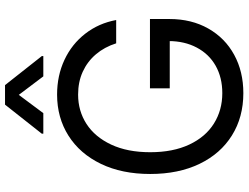

<svg xmlns="http://www.w3.org/2000/svg" viewBox="-130 -830 970 749"><g transform="rotate(-90 354.5 -455.0)"><path d="M360.4 -634.8Q296.9 -634.8 246.1 -602.1Q195.3 -569.3 165.5 -505.9Q135.7 -442.4 135.7 -353.5Q135.7 -264.6 165.5 -201.2Q195.3 -137.7 247.6 -105Q299.8 -72.3 366.2 -72.3Q426.8 -72.3 472.7 -98.1Q518.6 -124 543.9 -171.9Q569.3 -219.7 569.3 -282.2L595.7 -277.3H384.8V-354.5H655.3V-278.3Q655.3 -192.4 618.2 -127Q581.1 -61.5 515.6 -25.9Q450.2 9.8 366.2 9.8Q272.5 9.8 201.2 -34.7Q129.9 -79.1 90.3 -161.1Q50.8 -243.2 50.8 -353.5Q50.8 -463.9 90.3 -545.9Q129.9 -627.9 200.2 -672.4Q270.5 -716.8 360.4 -716.8Q434.6 -716.8 496.1 -688Q557.6 -659.2 598.1 -606.9Q638.7 -554.7 651.4 -486.3H560.5Q545.9 -532.2 517.6 -565.4Q489.3 -598.6 449.7 -616.7Q410.2 -634.8 360.4 -634.8ZM359.4 -866.2 288.1 -770.5H208V-776.4L321.3 -919.9H397.5L510.7 -776.4V-770.5H431.6Z"/></g></svg>

Font: Pretendard GOV Variable
Style: Regular
Weight: 400
Designer: Base glyphs from Inter by Rasmus Andersson; Hangul glyphs from Noto Sans CJK(Source Han Sans) by Jang Soo-young and Kang
Foundry: Kil Hyung-jin
Version: Version 1.307;Glyphs 3.2 (3192)